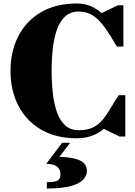

<svg xmlns="http://www.w3.org/2000/svg" viewBox="-20 -780 774 1097"><path d="M325.5 217Q325.5 191 312.5 178Q299.5 165 280.8 160.5Q262 156 244.5 156L334.5 36H380.5L319.5 116Q396 118 436.2 136.5Q476.5 155 476.5 197Q476.5 222 456.8 245Q437 268 387.2 282.5Q337.5 297 247.5 297V261Q292 261 308.8 251.8Q325.5 242.5 325.5 217ZM696 -236V0H663L573.5 -43.5Q542.5 -18 504.5 -4Q466.5 10 420 10Q298.5 10 213.8 -40Q129 -90 84.5 -177Q40 -264 40 -375Q40 -486 84.5 -573Q129 -660 213.8 -710Q298.5 -760 420 -760Q462.5 -760 497 -745.5Q531.5 -731 560.5 -705L654 -750H685V-514H648Q611.5 -576.5 580 -621.2Q548.5 -666 513.2 -690Q478 -714 430 -714Q383.5 -714 353.2 -687Q323 -660 306 -612.8Q289 -565.5 282 -504.5Q275 -443.5 275 -375Q275 -307 282 -245.8Q289 -184.5 306 -137.2Q323 -90 353.2 -63Q383.5 -36 430 -36Q477.5 -36 509.2 -51Q541 -66 564.2 -93.2Q587.5 -120.5 609 -157Q630.5 -193.5 658 -236Z"/></svg>

Font: Bodoni* 06pt Fatface
Style: Regular
Weight: 900
Version: Version 2.3